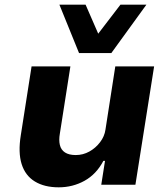

<svg xmlns="http://www.w3.org/2000/svg" viewBox="-20 -790 717 821"><path d="M231 11Q170 11 129 -14Q88 -39 72.5 -88.5Q57 -138 69 -212L115 -506H281L236 -219Q231 -191 236 -170Q241 -149 258 -138Q275 -127 304 -127Q335 -127 362 -142Q389 -157 408 -182Q427 -207 431 -236L473 -506H639L559 0H413L429 -102H422Q392 -45 341.5 -17Q291 11 231 11ZM318 -563 234 -770H346L400 -646L495 -770H606L456 -563Z"/></svg>

Font: Nunito Sans 6pt ExtraBold
Style: Italic
Weight: 800
Italic angle: -9°
Version: Version 3.101;gftools[0.9.27]